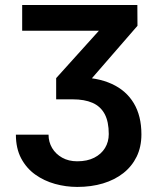

<svg xmlns="http://www.w3.org/2000/svg" viewBox="-20 -548 620 761"><path d="M67.9 -528.3H524.4L524.9 -445.8L293.9 -179.7H202.6V-238.3L372.1 -426.3H67.9ZM202.6 -236.3 284.2 -241.7Q365.2 -241.7 422.6 -215.6Q480 -189.5 510.3 -138.9Q540.5 -88.4 540.5 -15.6Q540.5 34.2 521.7 72.8Q502.9 111.3 468.8 138.2Q434.6 165 388.2 179Q341.8 192.9 286.1 192.9Q241.2 192.9 198 180.9Q154.8 168.9 119.6 143.8Q84.5 118.7 63.7 79.3Q43 40 43 -14.2H172.4Q172.4 14.6 186.5 38.6Q200.7 62.5 226.3 76.9Q252 91.3 286.1 91.3Q325.7 91.3 353.5 77.1Q381.3 63 396.2 38.6Q411.1 14.2 411.1 -16.6Q411.1 -65.9 394.8 -96.2Q378.4 -126.5 346.7 -140.4Q314.9 -154.3 268.1 -154.3H202.6Z"/></svg>

Font: Roboto SemiBold
Style: Regular
Weight: 600
Designer: Christian Robertson
Foundry: Google
Version: Version 3.009; 2024